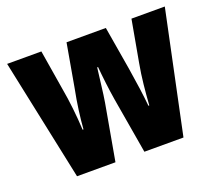

<svg xmlns="http://www.w3.org/2000/svg" viewBox="-98 -684 921 817"><g transform="rotate(-20 362.5 -275.5)"><path d="M383 -252 426 0H603L719 -551H568L534 -362C523 -304 517 -237 513 -178H509C505 -223 496 -287 485 -355L452 -551H274L240 -358C226 -288 219 -230 215 -178H211C208 -242 200 -313 190 -368L160 -551H5L121 0H295L340 -253C347 -293 353 -354 360 -406H364C368 -360 375 -300 383 -252Z"/></g></svg>

Font: Noto Sans Bengali ExtraCondensed ExtraBold
Style: Regular
Weight: 800
Width: 2
Designer: Joana Ranito - Universal Thirst; Jelle Bosma - Monotype Design Team
Foundry: Universal Thirst ehf.
Version: Version 3.000